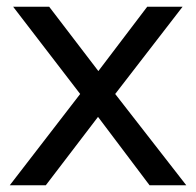

<svg xmlns="http://www.w3.org/2000/svg" viewBox="-20 -550 581 570"><path d="M9 0H116L271 -203L424 0H533L322 -271L522 -530H417L272 -339L126 -530H19L218 -271Z"/></svg>

Font: Malon Grotesk Med
Style: Regular
Weight: 500
Designer: Julieta Ulanovsky
Foundry: Julieta Ulanovsky
Version: Version 7.200